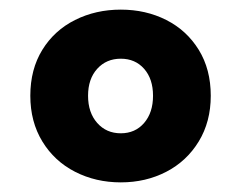

<svg xmlns="http://www.w3.org/2000/svg" viewBox="-20 -476 501 399"><path d="M43 -277Q43 -332 68 -372.5Q93 -413 136 -434.5Q179 -456 231 -456Q283 -456 325.5 -434.5Q368 -413 393 -372.5Q418 -332 418 -277Q418 -223 393 -182Q368 -141 325.5 -119Q283 -97 231 -97Q179 -97 136 -119Q93 -141 68 -182Q43 -223 43 -277ZM298 -277Q298 -312 279.5 -333Q261 -354 231 -354Q201 -354 182 -333Q163 -312 163 -277Q163 -242 182 -220.5Q201 -199 231 -199Q261 -199 279.5 -220.5Q298 -242 298 -277Z"/></svg>

Font: Biryani ExtraBold
Style: Regular
Weight: 800
Designer: Dan Reynolds and Mathieu Reguer
Foundry: Dan Reynolds and Mathieu Reguer
Version: Version 1.004; ttfautohint (v1.1) -l 5 -r 5 -G 72 -x 0 -D la